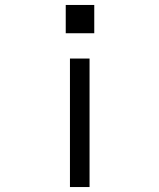

<svg xmlns="http://www.w3.org/2000/svg" viewBox="-20 -574 640 774"><path d="M245 -440V-554H360V-440ZM262 -338H341V180H262Z"/></svg>

Font: Tiny Light
Style: Regular
Weight: 300
Monospace: yes
Designer: Philipp Nurullin, Konstantin Bulenkov
Foundry: JetBrains
Version: Version 2.251; ttfautohint (v1.8.4.7-5d5b)